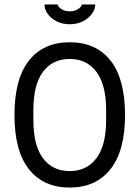

<svg xmlns="http://www.w3.org/2000/svg" viewBox="-20 -832 627 863"><path d="M293 -723Q260 -723 234 -736.5Q208 -750 194 -770.5Q180 -791 180 -812H239Q241 -801 256.5 -791Q272 -781 293 -781Q315 -781 330.5 -791Q346 -801 348 -812H408Q408 -791 393.5 -770.5Q379 -750 353 -736.5Q327 -723 293 -723ZM542 -315Q542 -154 476.5 -71.5Q411 11 293 11Q175 11 110 -71.5Q45 -154 45 -315Q45 -477 110 -559.5Q175 -642 293 -642Q412 -642 477 -559.5Q542 -477 542 -315ZM130 -338V-292Q130 -179 173 -121Q216 -63 293 -63Q370 -63 413.5 -121Q457 -179 457 -292V-338Q457 -451 413.5 -509Q370 -567 293 -567Q216 -567 173 -509Q130 -451 130 -338Z"/></svg>

Font: Pragati Narrow
Style: Regular
Weight: 400
Designer: Hector Gatti, Marcela Romero, Pablo Cosgaya and Nicolas Silva
Foundry: Omnibus-Type
Version: Version 1.010; ttfautohint (v1.3)